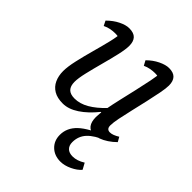

<svg xmlns="http://www.w3.org/2000/svg" viewBox="-190 -578 907 907"><g transform="rotate(45 263.5 -124.0)"><path d="M177 12Q140 12 116.5 -2Q93 -16 81.5 -41Q70 -66 70 -98Q70 -127 80 -171.5Q90 -216 103.5 -264.5Q117 -313 127 -354.5Q137 -396 137 -420L150 -392Q145 -395 137 -396.5Q129 -398 118 -398Q103 -398 87 -395Q71 -392 55 -384L43 -408Q69 -434 97.5 -448Q126 -462 148 -462Q179 -462 193 -447Q207 -432 207 -403Q207 -379 197.5 -338Q188 -297 175.5 -251Q163 -205 153.5 -164.5Q144 -124 144 -100Q144 -72 157.5 -58Q171 -44 200 -44Q235 -44 270.5 -64.5Q306 -85 343 -124L357 -87H332Q295 -41 255 -14.5Q215 12 177 12ZM384 12Q359 12 346 -5Q333 -22 333 -54Q333 -76 339.5 -112Q346 -148 356 -191Q366 -234 376 -277.5Q386 -321 393.5 -358.5Q401 -396 402 -420L416 -392Q411 -395 403 -396.5Q395 -398 383 -398Q369 -398 353 -395Q337 -392 322 -385L309 -409Q334 -434 363 -448Q392 -462 414 -462Q444 -462 458 -447Q472 -432 472 -403Q472 -384 465.5 -350.5Q459 -317 450 -277Q441 -237 431.5 -197Q422 -157 415.5 -124.5Q409 -92 409 -74Q409 -49 431 -49Q441 -49 452.5 -53.5Q464 -58 477 -66L490 -43Q473 -26 454 -13.5Q435 -1 417 5.5Q399 12 384 12ZM363 214Q323 214 297.5 189.5Q272 165 272 126Q272 79 309.5 43.5Q347 8 435 -26L445 -9Q390 13 364 41Q338 69 338 109Q338 131 350.5 143.5Q363 156 387 156Q416 156 448 136L465 167Q449 186 419.5 200Q390 214 363 214Z"/></g></svg>

Font: Petrona
Style: Italic
Weight: 400
Italic angle: -9°
Designer: Ringo R. Seeber
Foundry: Ringo R. Seeber
Version: Version 2.001; ttfautohint (v1.8.3)